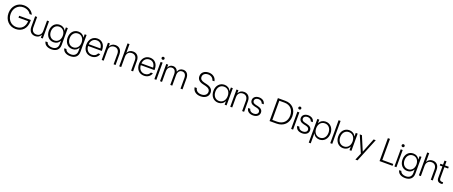

<svg xmlns="http://www.w3.org/2000/svg" viewBox="232 -3122 13491 5722"><g transform="rotate(20 6977.5 -261.5)"><path d="M388.7 11.7C593.8 11.7 728.5 -128.9 728.5 -350.6V-396H358.4V-336.4H663.6C660.6 -161.1 551.8 -50.3 388.7 -50.3C221.7 -50.3 99.6 -182.1 99.6 -363.3C99.6 -544.9 221.2 -677.2 388.7 -677.2C503.4 -677.2 592.3 -622.6 631.3 -550.8H701.7C661.1 -656.2 540.5 -739.3 388.7 -739.3C183.1 -739.3 31.7 -580.6 31.7 -363.3C31.7 -146.5 183.1 11.7 388.7 11.7Z M1011.7 11.7C1097.7 11.7 1156.7 -30.3 1184.1 -91.3H1189.5V0H1250.5V-545.9H1187.5V-219.2C1187.5 -111.3 1125 -45.9 1025.9 -45.9C932.6 -45.9 873.5 -109.9 873.5 -215.8V-545.9H810.1V-211.9C810.1 -64 896 11.7 1011.7 11.7Z M1602.1 215.8C1754.4 215.8 1846.2 132.8 1846.2 -9.3V-545.9H1785.6V-443.8H1780.3C1742.7 -520 1671.9 -557.6 1585.9 -557.6C1441.9 -557.6 1341.3 -444.3 1341.3 -281.2C1341.3 -117.7 1441.9 -4.4 1585.9 -4.4C1671.9 -4.4 1741.2 -42.5 1778.3 -117.2H1783.7V-13.2C1783.7 95.7 1714.8 158.7 1602.1 158.7C1509.8 158.7 1440.9 116.7 1426.3 53.2H1357.9C1372.1 152.8 1464.8 215.8 1602.1 215.8ZM1404.8 -281.2C1404.8 -409.7 1482.9 -500 1594.7 -500C1706.1 -500 1783.7 -409.7 1783.7 -281.2C1783.7 -152.3 1706.1 -62 1594.7 -62C1482.9 -62 1404.8 -152.3 1404.8 -281.2Z M2197.8 215.8C2350.1 215.8 2441.9 132.8 2441.9 -9.3V-545.9H2381.3V-443.8H2376C2338.4 -520 2267.6 -557.6 2181.6 -557.6C2037.6 -557.6 1937 -444.3 1937 -281.2C1937 -117.7 2037.6 -4.4 2181.6 -4.4C2267.6 -4.4 2336.9 -42.5 2374 -117.2H2379.4V-13.2C2379.4 95.7 2310.5 158.7 2197.8 158.7C2105.5 158.7 2036.6 116.7 2022 53.2H1953.6C1967.8 152.8 2060.5 215.8 2197.8 215.8ZM2000.5 -281.2C2000.5 -409.7 2078.6 -500 2190.4 -500C2301.8 -500 2379.4 -409.7 2379.4 -281.2C2379.4 -152.3 2301.8 -62 2190.4 -62C2078.6 -62 2000.5 -152.3 2000.5 -281.2Z M2790 11.7C2899.9 11.7 2992.7 -50.3 3019 -148.4H2954.6C2929.7 -86.4 2871.1 -45.9 2790 -45.9C2677.7 -45.9 2601.1 -127.4 2596.2 -253.4H3030.8V-281.7C3030.8 -450.7 2932.6 -557.6 2786.6 -557.6C2636.7 -557.6 2532.7 -440.4 2532.7 -273.4C2532.7 -100.1 2633.8 11.7 2790 11.7ZM2596.2 -309.1C2604 -423.8 2680.2 -500 2786.6 -500C2888.2 -500 2958.5 -426.3 2966.3 -309.1Z M3119.1 0H3182.1V-326.7C3182.1 -434.6 3244.6 -500 3343.8 -500C3437 -500 3496.6 -436 3496.6 -330.1V0H3559.6V-334C3559.6 -481.9 3474.1 -557.6 3358.4 -557.6C3272.5 -557.6 3213.4 -515.6 3186 -454.6H3180.2V-545.9H3119.1Z M3674.8 0H3737.8V-325.7C3737.8 -434.6 3800.3 -500 3899.4 -500C3992.7 -500 4052.2 -436 4052.2 -328.6V0H4115.2V-332.5C4115.2 -481.9 4029.8 -557.6 3914.6 -557.6C3828.1 -557.6 3771 -515.6 3743.7 -457H3737.8V-727.5H3674.8Z M4460.9 11.7C4570.8 11.7 4663.6 -50.3 4689.9 -148.4H4625.5C4600.6 -86.4 4542 -45.9 4460.9 -45.9C4348.6 -45.9 4272 -127.4 4267.1 -253.4H4701.7V-281.7C4701.7 -450.7 4603.5 -557.6 4457.5 -557.6C4307.6 -557.6 4203.6 -440.4 4203.6 -273.4C4203.6 -100.1 4304.7 11.7 4460.9 11.7ZM4267.1 -309.1C4274.9 -423.8 4351.1 -500 4457.5 -500C4559.1 -500 4629.4 -426.3 4637.2 -309.1Z M4790 0H4853V-545.9H4790ZM4774.4 -671.9C4774.4 -646.5 4795.4 -626.5 4821.8 -626.5C4848.1 -626.5 4868.7 -646.5 4868.7 -671.9C4868.7 -697.3 4848.1 -717.3 4821.8 -717.3C4795.4 -717.3 4774.4 -697.3 4774.4 -671.9Z M4969.2 0H5032.2V-333.5C5032.2 -434.1 5084 -500 5169.9 -500C5247.1 -500 5294.4 -441.9 5294.4 -340.3V0H5357.4V-333.5C5357.4 -434.6 5408.2 -500 5493.7 -500C5571.8 -500 5619.1 -441.9 5619.1 -340.3V0H5682.6V-342.3C5682.6 -473.6 5620.1 -557.6 5507.3 -557.6C5424.8 -557.6 5368.7 -514.6 5344.2 -441.9H5338.4C5315.9 -515.6 5258.8 -557.6 5187 -557.6C5113.3 -557.6 5058.1 -520 5036.1 -458H5030.3V-545.9H4969.2Z M6255.9 11.7C6402.8 11.7 6503.4 -69.8 6503.4 -190.4C6503.4 -291 6442.9 -359.4 6310.1 -391.1L6223.6 -411.6C6130.9 -433.6 6086.4 -475.6 6086.4 -544.9C6086.4 -625.5 6152.8 -679.7 6252 -679.7C6341.8 -679.7 6413.1 -627 6428.2 -550.8H6493.7C6481 -661.1 6381.8 -739.3 6253.9 -739.3C6113.8 -739.3 6020 -660.2 6020 -542.5C6020 -445.3 6082.5 -380.4 6199.7 -353L6291 -331.5C6390.6 -308.1 6436 -260.3 6436 -191.4C6436 -106.4 6362.8 -48.3 6255.9 -48.3C6155.8 -48.3 6084 -99.6 6069.8 -184.1H6000.5C6014.6 -62.5 6112.8 11.7 6255.9 11.7Z M6815.4 11.7C6901.9 11.7 6977.5 -31.2 7013.2 -108.9H7018.6V0H7079.6V-545.9H7018.6V-437H7013.2C6977.5 -514.6 6901.9 -557.6 6815.4 -557.6C6666.5 -557.6 6562.5 -439.9 6562.5 -272.9C6562.5 -106 6666.5 11.7 6815.4 11.7ZM6626 -272.9C6626 -408.7 6705.1 -500 6821.3 -500C6938 -500 7017.1 -408.2 7017.1 -272.9C7017.1 -137.7 6938 -45.9 6821.3 -45.9C6705.1 -45.9 6626 -137.2 6626 -272.9Z M7195.8 0H7258.8V-326.7C7258.8 -434.6 7321.3 -500 7420.4 -500C7513.7 -500 7573.2 -436 7573.2 -330.1V0H7636.2V-334C7636.2 -481.9 7550.8 -557.6 7435.1 -557.6C7349.1 -557.6 7290 -515.6 7262.7 -454.6H7256.8V-545.9H7195.8Z M7920.9 11.7C8036.6 11.7 8116.7 -53.2 8116.7 -147C8116.7 -223.6 8067.9 -275.4 7963.4 -298.3L7895.5 -313.5C7821.3 -329.6 7792 -361.3 7792 -409.2C7792 -463.9 7841.8 -502 7911.6 -502C7980 -502 8031.7 -464.8 8043.5 -409.7H8108.9C8095.2 -502.4 8016.6 -557.6 7911.6 -557.6C7806.2 -557.6 7728.5 -495.6 7728.5 -407.2C7728.5 -330.6 7775.4 -279.3 7875.5 -257.3L7946.8 -241.7C8019 -225.6 8052.2 -193.4 8052.2 -145.5C8052.2 -85.9 7998.5 -45.4 7920.9 -45.4C7842.8 -45.4 7790 -82 7776.9 -147H7710.9C7721.7 -45.4 7800.3 11.7 7920.9 11.7Z M8442.9 0H8662.6C8887.7 0 9033.2 -143.1 9033.2 -364.7C9033.2 -585 8893.1 -727.5 8676.8 -727.5H8442.9ZM8509.3 -59.6V-668H8672.9C8852.5 -668 8966.3 -549.3 8966.3 -364.7C8966.3 -179.2 8847.2 -59.6 8659.2 -59.6Z M9127 0H9189.9V-545.9H9127ZM9111.3 -671.9C9111.3 -646.5 9132.3 -626.5 9158.7 -626.5C9185.1 -626.5 9205.6 -646.5 9205.6 -671.9C9205.6 -697.3 9185.1 -717.3 9158.7 -717.3C9132.3 -717.3 9111.3 -697.3 9111.3 -671.9Z M9478 11.7C9593.8 11.7 9673.8 -53.2 9673.8 -147C9673.8 -223.6 9625 -275.4 9520.5 -298.3L9452.6 -313.5C9378.4 -329.6 9349.1 -361.3 9349.1 -409.2C9349.1 -463.9 9398.9 -502 9468.8 -502C9537.1 -502 9588.9 -464.8 9600.6 -409.7H9666C9652.3 -502.4 9573.7 -557.6 9468.8 -557.6C9363.3 -557.6 9285.6 -495.6 9285.6 -407.2C9285.6 -330.6 9332.5 -279.3 9432.6 -257.3L9503.9 -241.7C9576.2 -225.6 9609.4 -193.4 9609.4 -145.5C9609.4 -85.9 9555.7 -45.4 9478 -45.4C9399.9 -45.4 9347.2 -82 9334 -147H9268.1C9278.8 -45.4 9357.4 11.7 9478 11.7Z M9760.3 204.1H9823.2V-108.9H9828.6C9864.7 -30.3 9941.4 11.7 10024.9 11.7C10173.3 11.7 10277.3 -106 10277.3 -272.9C10277.3 -439.9 10173.3 -557.6 10024.4 -557.6C9938 -557.6 9862.3 -514.6 9827.1 -437H9821.3V-545.9H9760.3ZM9822.3 -272.9C9822.3 -408.2 9901.9 -500 10018.6 -500C10135.3 -500 10213.9 -408.7 10213.9 -272.9C10213.9 -137.2 10135.3 -45.9 10018.6 -45.9C9901.9 -45.9 9822.3 -137.7 9822.3 -272.9Z M10368.2 0H10431.2V-727.5H10368.2Z M10774.9 11.7C10861.3 11.7 10937 -31.2 10972.7 -108.9H10978V0H11039.1V-545.9H10978V-437H10972.7C10937 -514.6 10861.3 -557.6 10774.9 -557.6C10626 -557.6 10522 -439.9 10522 -272.9C10522 -106 10626 11.7 10774.9 11.7ZM10585.4 -272.9C10585.4 -408.7 10664.6 -500 10780.8 -500C10897.5 -500 10976.6 -408.2 10976.6 -272.9C10976.6 -137.7 10897.5 -45.9 10780.8 -45.9C10664.6 -45.9 10585.4 -137.2 10585.4 -272.9Z M11239.3 204.1H11307.1L11612.8 -545.9H11544.9L11367.7 -98.6H11362.3L11174.3 -545.9H11105.5L11332 -18.6Z M11931.2 0H12344.2V-59.6H11997.6V-727.5H11931.2Z M12403.8 0H12466.8V-545.9H12403.8ZM12388.2 -671.9C12388.2 -646.5 12409.2 -626.5 12435.5 -626.5C12461.9 -626.5 12482.4 -646.5 12482.4 -671.9C12482.4 -697.3 12461.9 -717.3 12435.5 -717.3C12409.2 -717.3 12388.2 -697.3 12388.2 -671.9Z M12818.4 215.8C12970.7 215.8 13062.5 132.8 13062.5 -9.3V-545.9H13002V-443.8H12996.6C12959 -520 12888.2 -557.6 12802.2 -557.6C12658.2 -557.6 12557.6 -444.3 12557.6 -281.2C12557.6 -117.7 12658.2 -4.4 12802.2 -4.4C12888.2 -4.4 12957.5 -42.5 12994.6 -117.2H13000V-13.2C13000 95.7 12931.2 158.7 12818.4 158.7C12726.1 158.7 12657.2 116.7 12642.6 53.2H12574.2C12588.4 152.8 12681.2 215.8 12818.4 215.8ZM12621.1 -281.2C12621.1 -409.7 12699.2 -500 12811 -500C12922.4 -500 13000 -409.7 13000 -281.2C13000 -152.3 12922.4 -62 12811 -62C12699.2 -62 12621.1 -152.3 12621.1 -281.2Z M13178.7 0H13241.7V-325.7C13241.7 -434.6 13304.2 -500 13403.3 -500C13496.6 -500 13556.2 -436 13556.2 -328.6V0H13619.1V-332.5C13619.1 -481.9 13533.7 -557.6 13418.5 -557.6C13332 -557.6 13274.9 -515.6 13247.6 -457H13241.7V-727.5H13178.7Z M13884.3 6.8C13897.9 6.8 13910.2 5.4 13928.2 2.9V-55.2C13916.5 -53.7 13907.2 -53.2 13896 -53.2C13837.9 -53.2 13809.1 -80.6 13809.1 -141.6V-490.7H13928.2V-545.9H13809.1V-675.8H13746.1V-545.9H13663.1V-490.7H13746.1V-131.8C13746.1 -39.1 13793.9 6.8 13884.3 6.8Z"/></g></svg>

Font: Guggenheim Sans Display Light
Style: Regular
Weight: 300
Designer: Modified by Tom Baber under direction of Pentagram Design 2023
Foundry: rsms
Version: Version 1.001;Glyphs 3.1.2 (3151)